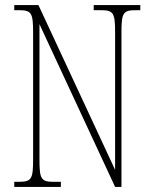

<svg xmlns="http://www.w3.org/2000/svg" viewBox="-20 -734 599 754"><path d="M36 0H219V-20H191C141 -20 135 -31 135 -108V-639L432 0H457V-606C457 -683 463 -694 513 -694H531V-714H348V-694H376C426 -694 432 -683 432 -606V-67L131 -714H36V-694H54C104 -694 110 -683 110 -606V-108C110 -31 104 -20 54 -20H36Z"/></svg>

Font: Noto Serif Devanagari ExtraCondensed Thin
Style: Regular
Weight: 100
Width: 2
Designer: Universal Thirst, Indian Type Foundry and the Monotype Design Team
Foundry: Monotype Imaging Inc.
Version: Version 2.004